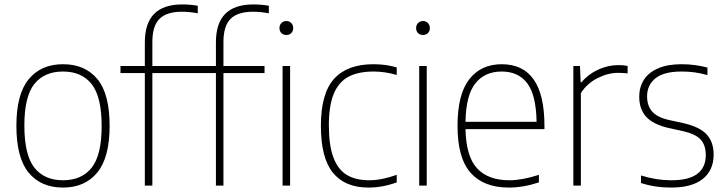

<svg xmlns="http://www.w3.org/2000/svg" viewBox="-20 -838 3282 867"><path d="M54 -270Q54 -413 109.8 -480.5Q165.5 -548 264.5 -548Q364 -548 419.5 -481.2Q475 -414.5 475 -270Q475 -126.5 419.2 -58.8Q363.5 9 264.5 9Q165 9 109.5 -58.2Q54 -125.5 54 -270ZM439 -268.5Q439 -401 394 -458Q349 -515 264.5 -515Q180 -515 135 -458.5Q90 -402 90 -271.5Q90 -138.5 135 -81.2Q180 -24 264.5 -24Q349 -24 394 -80.8Q439 -137.5 439 -268.5Z M668 -648V-540H853.5V-508H668V0H634V-508H524V-540H634V-646.5Q634 -733 676.2 -775.5Q718.5 -818 803 -818Q839 -818 873 -812V-778Q835.5 -785 801 -785Q733 -785 700.5 -753.2Q668 -721.5 668 -648Z M1124 -818Q1160 -818 1194 -812V-778Q1156.5 -785 1122 -785Q1054 -785 1021.5 -753.2Q989 -721.5 989 -648V-540H1174.5V-508H989V0H955V-508H845V-540H955V-646.5Q955 -733 997.2 -775.5Q1039.5 -818 1124 -818ZM1304 -711Q1304 -697 1295.2 -688.5Q1286.5 -680 1273 -680Q1259.5 -680 1250.8 -688.5Q1242 -697 1242 -711Q1242 -725 1250.8 -734Q1259.5 -743 1273 -743Q1286.5 -743 1295.2 -734Q1304 -725 1304 -711ZM1256 0V-540H1290V0Z M1429 -270Q1429 -416 1488.5 -482Q1548 -548 1666.5 -548Q1723.5 -548 1771.5 -533.5V-499.5Q1718.5 -515 1667.5 -515Q1598 -515 1553.8 -491.5Q1509.5 -468 1487.2 -414.5Q1465 -361 1465 -272Q1465 -181.5 1485.5 -127Q1506 -72.5 1546 -48.2Q1586 -24 1647.5 -24Q1703 -24 1771.5 -48.5V-14.5Q1707.5 9 1644 9Q1538 9 1483.5 -57.8Q1429 -124.5 1429 -270Z M1873 0V-540H1907V0ZM1859 -711Q1859 -725 1867.8 -734Q1876.5 -743 1890 -743Q1903.5 -743 1912.2 -734Q1921 -725 1921 -711Q1921 -697 1912.2 -688.5Q1903.5 -680 1890 -680Q1876.5 -680 1867.8 -688.5Q1859 -697 1859 -711Z M2438.5 -255H2082Q2084.5 -132 2134.2 -78Q2184 -24 2280 -24Q2337 -24 2413.5 -48.5V-14.5Q2343.5 9 2278 9Q2164 9 2105 -57.8Q2046 -124.5 2046 -270Q2046 -412 2099 -480Q2152 -548 2245.5 -548Q2438.5 -548 2438.5 -270ZM2082 -288H2403Q2401 -408.5 2361 -461.8Q2321 -515 2245.5 -515Q2169 -515 2126.5 -461.5Q2084 -408 2082 -288Z M2569 -540H2599L2602 -466.5H2606Q2636 -503 2680.8 -523.5Q2725.5 -544 2772 -544Q2795 -544 2814 -540.5V-506.5Q2796.5 -509 2771.5 -509Q2725.5 -509 2678.8 -485.5Q2632 -462 2603 -418V0H2569Z M2874.5 -11.5V-45.5Q2913.5 -34 2945.5 -29Q2977.5 -24 3012 -24Q3090.5 -24 3128.8 -53Q3167 -82 3167 -137Q3167 -183.5 3143.2 -208.5Q3119.5 -233.5 3063.5 -246L2999 -260Q2928.5 -276.5 2897.5 -311Q2866.5 -345.5 2866.5 -401.5Q2866.5 -444.5 2887.5 -477.5Q2908.5 -510.5 2951.2 -529.2Q2994 -548 3057 -548Q3117.5 -548 3174.5 -533V-499Q3141.5 -508 3114.8 -511.5Q3088 -515 3057 -515Q2978 -515 2940 -484.5Q2902 -454 2902 -403Q2902 -360.5 2925 -334.2Q2948 -308 3001.5 -296L3066 -282Q3140 -265 3171.2 -230.8Q3202.5 -196.5 3202.5 -140Q3202.5 -69.5 3153.8 -30.2Q3105 9 3010.5 9Q2937.5 9 2874.5 -11.5Z"/></svg>

Font: Encode Sans Thin
Style: Regular
Weight: 250
Designer: Multiple Designers
Foundry: Impallari Type
Version: Version 2.000